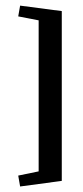

<svg xmlns="http://www.w3.org/2000/svg" viewBox="-20 -551 298 689"><path d="M45.4 79.1 118.7 64V-478L45.4 -492.2L52.2 -530.8L201.7 -511.2V98.1L52.2 118.2Z"/></svg>

Font: Scheherazade
Style: Bold
Weight: 700
Version: Version 2.100 (build 932/914)